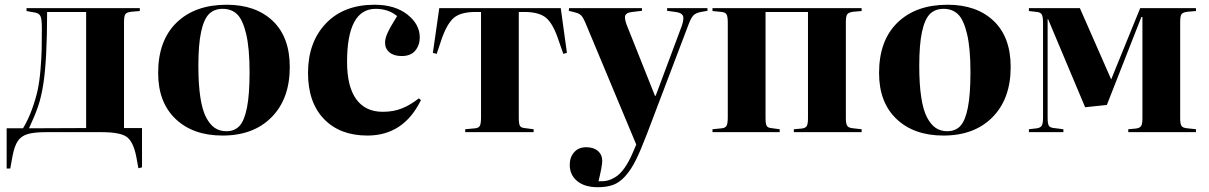

<svg xmlns="http://www.w3.org/2000/svg" viewBox="-20 -552 5051 802"><path d="M558.1 150.9 548.8 100.1Q536.1 38.1 508.1 19Q480 0 403.8 0H173.8Q122.1 0 95.5 8.1Q68.8 16.1 54.7 36.6Q40.5 57.1 32.2 100.1L22.9 151.9H7.8V-16.1H76.2Q98.1 -52.7 113.5 -95.2Q128.9 -137.7 137 -174.3Q145 -210.9 149.2 -261.5Q153.3 -312 154.1 -346.2Q154.8 -380.4 154.8 -436Q154.8 -468.8 149.9 -482.2Q145 -495.6 128.9 -499L90.8 -505.9V-518.1H564V-505.9L527.8 -502.9Q509.3 -500.5 503.7 -492.7Q498 -484.9 498 -460V-17.1H573.2V147ZM101.1 -16.1 339.8 -17.1V-502H176.8Q176.8 -304.2 161.1 -202.1Q152.8 -147.9 139.2 -107.9Q125.5 -67.9 101.1 -16.1Z M909.7 14.2Q786.1 14.2 713.4 -55.2Q640.6 -124.5 640.6 -247.1Q640.6 -382.8 717.5 -457.5Q794.4 -532.2 926.8 -532.2Q1048.3 -532.2 1119.4 -464.6Q1190.4 -397 1190.4 -272Q1190.4 -139.6 1114.7 -62.7Q1039.1 14.2 909.7 14.2ZM925.8 -3.9Q960 -3.9 980.5 -26.1Q1001 -48.3 1011.7 -102.8Q1022.5 -157.2 1022.5 -251Q1022.5 -350.1 1008.3 -409.9Q994.1 -469.7 970.5 -492.4Q946.8 -515.1 910.6 -515.1Q875 -515.1 853.3 -493.7Q831.5 -472.2 820.1 -419.2Q808.6 -366.2 808.6 -276.9Q808.6 -200.7 816.7 -146.7Q824.7 -92.8 840.8 -62Q856.9 -31.2 877.4 -17.6Q897.9 -3.9 925.8 -3.9Z M1514.6 14.2Q1399.9 14.2 1333.3 -54.9Q1266.6 -124 1266.6 -247.1Q1266.6 -375.5 1341.1 -453.9Q1415.5 -532.2 1544.4 -532.2Q1629.4 -532.2 1681.4 -491.5Q1733.4 -450.7 1733.4 -396Q1733.4 -363.3 1714.6 -340.6Q1695.8 -317.9 1657.7 -317.9Q1625.5 -317.9 1606.9 -333.3Q1588.4 -348.6 1588.4 -374Q1588.4 -391.6 1599.1 -415Q1609.9 -438.5 1638.7 -484.9Q1602.1 -515.1 1549.3 -515.1Q1429.7 -515.1 1429.7 -293Q1429.7 -190.9 1467.8 -137.9Q1505.9 -85 1578.6 -85Q1624 -85 1659.4 -99.4Q1694.8 -113.8 1729.5 -141.1L1738.3 -133.8Q1666 14.2 1514.6 14.2Z M1923.3 0V-12.2L1965.3 -16.1Q1979.5 -17.6 1984.4 -26.6Q1989.3 -35.6 1989.3 -62V-502H1966.3Q1904.3 -502 1875.5 -477.3Q1846.7 -452.6 1824.2 -387.2L1804.2 -327.1L1788.1 -331.1L1814.9 -518.1H2322.3L2348.1 -331.1L2333 -327.1L2312 -387.2Q2290.5 -452.1 2261.5 -477.1Q2232.4 -502 2170.4 -502H2147V-60.1Q2147 -35.2 2151.6 -26.9Q2156.2 -18.6 2170.4 -17.1L2209 -12.2V0Z M2477.1 230Q2421.9 230 2390.9 204.3Q2359.9 178.7 2359.9 136.2Q2359.9 105 2378.2 84Q2396.5 63 2428.7 63Q2459.5 63 2477.5 78.6Q2495.6 94.2 2495.6 120.1Q2495.6 141.1 2480 205.1Q2500.5 206.1 2516.6 202.4Q2532.7 198.7 2551.5 187Q2570.3 175.3 2588.6 149.7Q2606.9 124 2624 84L2637.7 51.8L2430.7 -443.8Q2418 -475.6 2409.4 -485.6Q2400.9 -495.6 2382.8 -500L2356 -506.8L2356.9 -518.1H2661.6V-506.8L2620.6 -502Q2597.7 -499.5 2592.3 -488.5Q2586.9 -477.5 2597.7 -448.2L2715.8 -151.9H2718.8L2828.6 -445.8Q2838.4 -476.1 2832 -487.5Q2825.7 -499 2801.8 -502L2766.6 -506.8V-518.1H2935.1V-506.8L2907.7 -502Q2886.7 -498 2876.5 -487.8Q2866.2 -477.5 2855 -446.8L2682.6 6.8Q2656.7 74.7 2636.5 115.7Q2616.2 156.7 2592 183.6Q2567.9 210.4 2541.3 220.2Q2514.6 230 2477.1 230Z M2956.1 0V-12.2L2995.1 -16.1Q3009.8 -17.6 3014.9 -26.9Q3020 -36.1 3020 -62V-457Q3020 -482.9 3014.9 -491.7Q3009.8 -500.5 2995.1 -502L2956.1 -505.9V-518.1H3579.1V-505.9L3543.9 -502.9Q3524.9 -500.5 3519 -492.4Q3513.2 -484.4 3513.2 -460V-58.1Q3513.2 -34.2 3519.3 -25.9Q3525.4 -17.6 3543.9 -16.1L3579.1 -12.2V0H3295.9V-12.2L3329.1 -15.1Q3345.2 -17.1 3350.1 -25.9Q3355 -34.7 3355 -58.1V-502H3177.7V-60.1Q3177.7 -35.2 3182.1 -26.9Q3186.5 -18.6 3200.2 -17.1L3236.8 -12.2V0Z M3920.9 14.2Q3797.4 14.2 3724.6 -55.2Q3651.9 -124.5 3651.9 -247.1Q3651.9 -382.8 3728.8 -457.5Q3805.7 -532.2 3938 -532.2Q4059.6 -532.2 4130.6 -464.6Q4201.7 -397 4201.7 -272Q4201.7 -139.6 4126 -62.7Q4050.3 14.2 3920.9 14.2ZM3937 -3.9Q3971.2 -3.9 3991.7 -26.1Q4012.2 -48.3 4022.9 -102.8Q4033.7 -157.2 4033.7 -251Q4033.7 -350.1 4019.5 -409.9Q4005.4 -469.7 3981.7 -492.4Q3958 -515.1 3921.9 -515.1Q3886.2 -515.1 3864.5 -493.7Q3842.8 -472.2 3831.3 -419.2Q3819.8 -366.2 3819.8 -276.9Q3819.8 -200.7 3827.9 -146.7Q3835.9 -92.8 3852.1 -62Q3868.2 -31.2 3888.7 -17.6Q3909.2 -3.9 3937 -3.9Z M4277.8 0V-12.2L4311.5 -16.1Q4326.7 -18.6 4331.8 -27.6Q4336.9 -36.6 4336.9 -62V-456.1Q4336.9 -481.9 4331.8 -491.2Q4326.7 -500.5 4311.5 -502L4277.8 -505.9V-518.1H4490.7L4621.6 -220.2L4636.7 -257.8L4742.7 -518.1H4975.6V-505.9L4939.9 -502.9Q4920.9 -500.5 4915.3 -492.7Q4909.7 -484.9 4909.7 -460V-58.1Q4909.7 -33.7 4915.5 -25.6Q4921.4 -17.6 4939.9 -16.1L4975.6 -12.2V0H4692.9V-12.2L4724.6 -15.1Q4741.2 -17.1 4746.6 -25.9Q4752 -34.7 4752 -58.1V-481H4747.6L4603.5 -113.8L4512.7 -104L4357.9 -472.2H4356V-60.1Q4356 -35.2 4361.1 -26.9Q4366.2 -18.6 4382.8 -17.1L4421.9 -12.2V0Z"/></svg>

Font: Display Regular
Style: Bold
Weight: 700
Designer: Latin by Veronika Burian and Jose Scaglione. Greek by Irene Vlachou. Cyrillic by Vera Evstafieva.
Foundry: TypeTogether
Version: Version 3.002